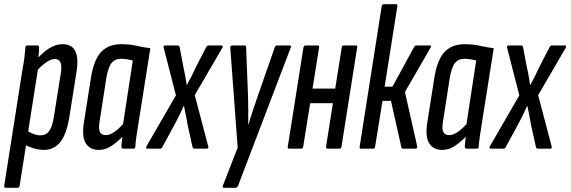

<svg xmlns="http://www.w3.org/2000/svg" viewBox="-34 -703 2698 908"><path d="M173 6Q151 6 125.5 -1.5Q100 -9 79 -22L90 -87Q107 -76 124 -69.5Q141 -63 158 -63Q184 -63 198.5 -83Q213 -103 221 -152L254 -359Q259 -392 252 -408Q245 -424 226 -424Q206 -424 181.5 -406Q157 -388 131 -359L134 -416Q167 -455 198.5 -474.5Q230 -494 261 -494Q305 -494 321.5 -462.5Q338 -431 328 -364L294 -150Q281 -69 251.5 -31.5Q222 6 173 6ZM-6 185Q-16 185 -14 175L71 -366Q79 -409 82 -435.5Q85 -462 86 -478Q86 -488 95 -488H143Q151 -488 151 -478Q151 -458 147.5 -431.5Q144 -405 142 -388L146 -379L59 175Q57 185 49 185Z M433 6Q392 6 372 -25Q352 -56 363 -125L397 -341Q411 -423 445.5 -458.5Q480 -494 540 -494Q580 -494 611.5 -486.5Q643 -479 677 -475L621 -121Q614 -80 610.5 -54Q607 -28 606 -10Q606 0 597 0H549Q540 0 540 -10Q541 -20 542 -32Q543 -44 545 -56Q520 -31 492.5 -12.5Q465 6 433 6ZM466 -64Q485 -64 506 -78.5Q527 -93 548 -116L594 -417Q581 -420 567 -422.5Q553 -425 538 -425Q510 -425 494 -405.5Q478 -386 469 -335L437 -128Q431 -94 438.5 -79Q446 -64 466 -64Z M663 0Q659 0 657.5 -2.5Q656 -5 658 -10L798 -252L740 -478Q739 -483 741 -485.5Q743 -488 747 -488H806Q815 -488 816 -478L833 -388Q838 -367 842 -344Q846 -321 849 -301H850Q861 -321 872.5 -344Q884 -367 893 -387L940 -478Q945 -488 952 -488H1013Q1018 -488 1019 -485Q1020 -482 1018 -478L887 -253L951 -10Q954 0 943 0H886Q877 0 876 -10L854 -109Q850 -132 845.5 -155.5Q841 -179 836 -202H835Q825 -179 813 -155Q801 -131 789 -109L734 -8Q731 0 724 0Z M1025 185Q1021 185 1019.5 182.5Q1018 180 1020 175L1090 -5L1055 -478Q1055 -483 1057.5 -485.5Q1060 -488 1065 -488H1122Q1131 -488 1130 -478L1139 -246Q1140 -214 1140 -181Q1140 -148 1140 -116H1142Q1151 -148 1162 -181Q1173 -214 1184 -246L1265 -478Q1268 -488 1276 -488H1335Q1339 -488 1341.5 -485.5Q1344 -483 1341 -478L1092 175Q1088 185 1080 185Z M1515 0Q1507 0 1508 -10L1582 -478Q1584 -488 1591 -488H1650Q1657 -488 1655 -478L1581 -10Q1580 0 1572 0ZM1334 0Q1325 0 1327 -10L1401 -478Q1403 -488 1411 -488H1469Q1477 -488 1475 -478L1400 -10Q1399 0 1391 0ZM1423 -215 1435 -284H1565L1554 -215Z M1999 -488Q2004 -488 2004.5 -484.5Q2005 -481 2002 -477L1881 -268L1939 -11Q1941 0 1930 0H1872Q1865 0 1864 -7L1815 -226H1775L1740 -10Q1739 0 1731 0H1673Q1665 0 1667 -10L1771 -673Q1773 -683 1782 -683H1840Q1847 -683 1845 -673L1785 -293H1822L1925 -482Q1929 -488 1934 -488Z M2057 6Q2016 6 1996 -25Q1976 -56 1987 -125L2021 -341Q2035 -423 2069.5 -458.5Q2104 -494 2164 -494Q2204 -494 2235.5 -486.5Q2267 -479 2301 -475L2245 -121Q2238 -80 2234.5 -54Q2231 -28 2230 -10Q2230 0 2221 0H2173Q2164 0 2164 -10Q2165 -20 2166 -32Q2167 -44 2169 -56Q2144 -31 2116.5 -12.5Q2089 6 2057 6ZM2090 -64Q2109 -64 2130 -78.5Q2151 -93 2172 -116L2218 -417Q2205 -420 2191 -422.5Q2177 -425 2162 -425Q2134 -425 2118 -405.5Q2102 -386 2093 -335L2061 -128Q2055 -94 2062.5 -79Q2070 -64 2090 -64Z M2287 0Q2283 0 2281.5 -2.5Q2280 -5 2282 -10L2422 -252L2364 -478Q2363 -483 2365 -485.5Q2367 -488 2371 -488H2430Q2439 -488 2440 -478L2457 -388Q2462 -367 2466 -344Q2470 -321 2473 -301H2474Q2485 -321 2496.5 -344Q2508 -367 2517 -387L2564 -478Q2569 -488 2576 -488H2637Q2642 -488 2643 -485Q2644 -482 2642 -478L2511 -253L2575 -10Q2578 0 2567 0H2510Q2501 0 2500 -10L2478 -109Q2474 -132 2469.5 -155.5Q2465 -179 2460 -202H2459Q2449 -179 2437 -155Q2425 -131 2413 -109L2358 -8Q2355 0 2348 0Z"/></svg>

Font: Sofia Sans Extra Condensed Medium
Style: Italic
Weight: 500
Italic angle: -9°
Version: Version 4.100